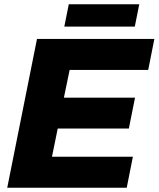

<svg xmlns="http://www.w3.org/2000/svg" viewBox="-20 -883 746 903"><path d="M614 -758H282.5L303.5 -863H635ZM576 0H14L154 -700H706L677 -554H307.5L280.5 -423.5H615L586 -278.5H251.5L224.5 -146H605Z"/></svg>

Font: Argentum Sans
Style: Bold Italic
Weight: 700
Italic angle: -11°
Designer: Julieta Ulanovsky (font), Cristiano Sobral (main changes and remaster)
Foundry: Julieta Ulanovsky (font), Cristiano Sobral (main changes and remaster)
Version: Version 2.007;June 15, 2022;FontCreator 14.0.0.2814 64-bit; 